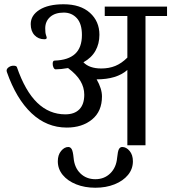

<svg xmlns="http://www.w3.org/2000/svg" viewBox="-20 -681 803 900"><path d="M251 75Q251 45 266.5 26.5Q282 8 300 8Q310 8 316 18Q322 28 325 59Q329 105 357 132Q385 159 427 159Q469 159 497 131.5Q525 104 529 59Q532 28 537.5 18Q543 8 553 8Q572 8 587.5 26.5Q603 45 603 75Q603 111 580 139Q557 167 517 183Q477 199 427 199Q377 199 337 183Q297 167 274 139Q251 111 251 75ZM577 -353Q527 -309 433 -309Q458 -265 458 -229Q458 -159 411.5 -121Q365 -83 293 -83Q199 -83 127.5 -150.5Q56 -218 12 -344Q11 -346 11 -350Q11 -359 21 -366Q31 -373 43 -373Q56 -373 59 -367Q98 -254 154.5 -199.5Q211 -145 286 -145Q329 -145 352 -168.5Q375 -192 375 -237Q375 -271 357 -301.5Q339 -332 299 -362Q265 -356 241 -356Q235 -356 231 -364Q227 -372 227 -382Q227 -397 236 -397Q300 -399 332 -428.5Q364 -458 364 -517Q364 -570 340 -596Q316 -622 279 -622Q238 -622 215 -601.5Q192 -581 192 -548Q192 -527 195.5 -517Q199 -507 199 -504Q199 -497 188 -497Q160 -497 142 -516Q124 -535 124 -568Q124 -609 165 -635Q206 -661 278 -661Q357 -661 401.5 -621Q446 -581 446 -518Q446 -476 427.5 -443Q409 -410 371 -389Q399 -360 455 -360Q491 -360 520.5 -372Q550 -384 577 -411V-606H471V-650H763V-606H662V0H577Z"/></svg>

Font: Kurale
Style: Regular
Weight: 400
Designer: Eduardo Rodriguez Tunni
Foundry: Eduardo Rodriguez Tunni
Version: Version 2.000